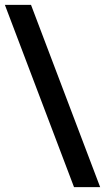

<svg xmlns="http://www.w3.org/2000/svg" viewBox="-62 -694 430 786"><path d="M241 72H348L65 -674H-42Z"/></svg>

Font: sklik
Style: Regular
Weight: 400
Designer: Joe Prince
Foundry: Joe Prince
Version: Version 1.001